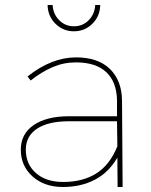

<svg xmlns="http://www.w3.org/2000/svg" viewBox="-20 -746 602 766"><path d="M448.2 -117.2Q414.1 -58.1 358.6 -29.1Q303.2 0 231 0Q156.7 0 109.9 -42Q63 -84 63 -148.9Q63 -211.9 114.5 -247.1Q166 -282.2 254.9 -282.2H446.8V-345.2Q445.8 -418.5 404.3 -457.8Q362.8 -497.1 283.2 -497.1Q234.4 -497.1 190.7 -478.5Q147 -460 102.1 -424.8L89.8 -440.9Q186 -517.1 283.2 -517.1Q371.1 -517.1 418.5 -470.9Q465.8 -424.8 466.8 -345.2L469.2 0H449.2ZM448.2 -162.1 446.8 -262.2H254.9Q172.9 -262.2 127.9 -232.7Q83 -203.1 83 -148.9Q83 -90.8 123.5 -55.4Q164.1 -20 231.9 -20Q310.1 -20 364 -54Q418 -87.9 448.2 -162.1ZM274.9 -621.1Q231.9 -621.1 201.4 -651.1Q170.9 -681.2 169.9 -726.1H189.9Q191.9 -689.9 216.1 -665.5Q240.2 -641.1 274.9 -641.1Q310.1 -641.1 334 -665.5Q357.9 -689.9 359.9 -726.1H379.9Q378.9 -681.2 348.4 -651.1Q317.9 -621.1 274.9 -621.1Z"/></svg>

Font: Montserrat
Style: Thin
Weight: 250
Designer: Julieta Ulanovsky
Foundry: Julieta Ulanovsky
Version: Version 1.000;PS 002.000;hotconv 1.0.70;makeotf.lib2.5.58329